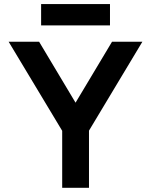

<svg xmlns="http://www.w3.org/2000/svg" viewBox="-20 -900 724 920"><path d="M278 0V-273.2L21.4 -700H167.4L342 -408L516.8 -700H662.2L406.4 -274V0ZM177 -778.2V-880.4H507V-778.2Z"/></svg>

Font: Overpass
Style: Regular
Weight: 400
Designer: Delve Withrington, Dave Bailey, Thomas Jockin
Foundry: Delve Fonts LLC
Version: Version 4.000